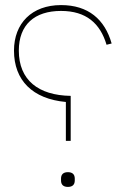

<svg xmlns="http://www.w3.org/2000/svg" viewBox="-20 -730 496 755"><path d="M258 -176V-353C131 -355 54 -415 54 -531C54 -633 116 -687 220 -687C319 -687 374 -638 399 -554L419 -559C392 -654 327 -710 220 -710C105 -710 35 -638 35 -531C35 -414 108 -341 239 -329V-176ZM247 5C265 5 274 -4 274 -20V-28C274 -44 265 -53 247 -53C229 -53 220 -44 220 -28V-20C220 -4 229 5 247 5Z"/></svg>

Font: IBM Plex Arabic Thin
Style: Regular
Weight: 100
Designer: Mike Abbink, Paul van der Laan, Pieter van Rosmalen, Wael Morcos, Khajak Apelian
Foundry: Bold Monday
Version: Version 1.0